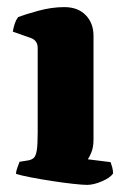

<svg xmlns="http://www.w3.org/2000/svg" viewBox="-20 -520 364 540"><path d="M225 0Q213 0 185.5 -3Q158 -6 125.5 -11Q93 -16 65 -21.5Q37 -27 25 -31Q25 -38 28.5 -47.5Q32 -57 35 -65L60 -69Q70 -71 75.5 -76.5Q81 -82 83.5 -97.5Q86 -113 86 -147V-385Q86 -406 67 -413L16 -431Q18 -443 21.5 -453.5Q25 -464 31 -472Q49 -479 87 -489.5Q125 -500 161 -500Q199 -500 221 -477.5Q243 -455 243 -419V-128Q243 -106 237 -91.5Q231 -77 227 -72L291 -64Q293 -59 295.5 -50Q298 -41 298 -32Q290 -20 266.5 -10Q243 0 225 0Z"/></svg>

Font: Texturina ExtraBold
Style: Regular
Weight: 800
Designer: Guillermo Torres Carreño
Foundry: Omnibus-Type
Version: Version 1.002; ttfautohint (v1.8.3)